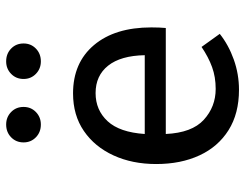

<svg xmlns="http://www.w3.org/2000/svg" viewBox="-110 -712 834 655"><g transform="rotate(-90 307.5 -385.0)"><path d="M177.4 -236.9Q181.5 -147.7 225.9 -107.2Q270.3 -66.7 331.3 -66.7Q371.8 -66.7 405.6 -79Q439.5 -91.3 474.4 -114.9L519 -52.8Q481 -22.6 431.3 -4.9Q381.5 12.8 328.2 12.8Q247.2 12.8 190.5 -22.8Q133.8 -58.5 104.4 -122.1Q74.9 -185.6 74.9 -269.7Q74.9 -351.3 104.4 -415.4Q133.8 -479.5 187.7 -516.4Q241.5 -553.3 315.9 -553.3Q420.5 -553.3 480.8 -481.8Q541 -410.3 541 -286.2Q541 -272.3 540.5 -259.5Q540 -246.7 539 -236.9ZM316.9 -476.4Q259 -476.4 221 -435.4Q183.1 -394.4 177.4 -308.7H446.2Q444.6 -390.8 410.5 -433.6Q376.4 -476.4 316.9 -476.4ZM209.7 -663.1Q183.6 -663.1 166.2 -680Q148.7 -696.9 148.7 -722.1Q148.7 -747.7 166.2 -764.6Q183.6 -781.5 209.7 -781.5Q234.9 -781.5 252.3 -764.6Q269.7 -747.7 269.7 -722.1Q269.7 -696.9 252.3 -680Q234.9 -663.1 209.7 -663.1ZM425.1 -663.1Q400 -663.1 382.6 -680Q365.1 -696.9 365.1 -722.1Q365.1 -747.7 382.6 -764.6Q400 -781.5 425.1 -781.5Q451.3 -781.5 468.7 -764.6Q486.2 -747.7 486.2 -722.1Q486.2 -696.9 468.7 -680Q451.3 -663.1 425.1 -663.1Z"/></g></svg>

Font: Fira Code Retina
Style: Regular
Weight: 450
Monospace: yes
Designer: Carrois Corporate, Edenspiekermann AG, Nikita Prokopov
Foundry: Carrois Corporate, Edenspiekermann AG, Nikita Prokopov
Version: Version 6.002